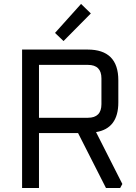

<svg xmlns="http://www.w3.org/2000/svg" viewBox="-20 -937 680 957"><path d="M90.1 0V-690H416.6Q569.8 -690 569.8 -536.8V-426.5Q569.8 -296.7 458.7 -278.6L589.8 -20L579 0H508.2L369.2 -273.6H174.3V0ZM174.3 -350H418.3Q485.6 -350 485.6 -418.1V-546.2Q485.6 -613.6 418.3 -613.6H174.3ZM254.2 -772.9 384 -917.4 432.8 -870 296.6 -732.4Z"/></svg>

Font: Oxanium ExtraLight
Style: Regular
Weight: 200
Designer: Severin Meyer
Version: Version 2.000